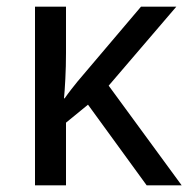

<svg xmlns="http://www.w3.org/2000/svg" viewBox="-20 -556 574 576"><path d="M509 -536 306 -299 525 0H420L244 -242L178 -188V0H85V-536H178V-397Q178 -357 176 -319Q174 -281 172 -261H174Q183 -274 193.5 -287.5Q204 -301 213 -312L403 -536Z"/></svg>

Font: Noto IKEA Arabic
Style: Regular
Weight: 400
Designer: Monotype Design Team
Foundry: Monotype Imaging Inc.
Version: Version 1.200